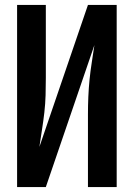

<svg xmlns="http://www.w3.org/2000/svg" viewBox="-20 -755 540 775"><path d="M49 0H165L361 -573Q356 -538 350.5 -503.5Q345 -469 341.5 -434Q338 -399 336.5 -364Q335 -329 335 -294V0H451V-735H335L139 -162Q144 -197 149.5 -231.5Q155 -266 159 -301Q163 -336 164 -371Q165 -406 165 -441V-735H49Z"/></svg>

Font: Iosevka SS09
Style: Bold
Weight: 700
Monospace: yes
Designer: Belleve Invis
Foundry: Belleve Invis
Version: Version 5.2.1; ttfautohint (v1.8.3)